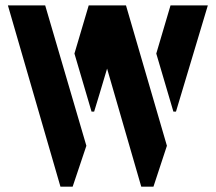

<svg xmlns="http://www.w3.org/2000/svg" viewBox="-20 -704 813 724"><path d="M9.8 -683.6 208 0H253.9L305.7 -154.3L150.4 -683.6ZM260.7 -502 325.2 -283.2H335Q341.8 -305.7 355.5 -350.6Q374 -414.1 383.8 -445.3L512.7 0H558.6L609.4 -154.3L455.1 -683.6H314.5ZM569.3 -502 633.8 -283.2H643.6L763.7 -683.6H623Z"/></svg>

Font: Post No Bills Jaffna ExtraBold
Style: Regular
Weight: 800
Designer: Kosala Senevirathne, Siva Puranthara, Lasantha Premarathna, Tharique Azeez
Foundry: Mooniak
Version: Version 1.220 ; ttfautohint (v1.6)